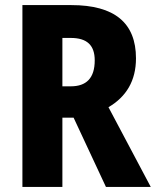

<svg xmlns="http://www.w3.org/2000/svg" viewBox="-20 -734 612 754"><path d="M260 -714H68V0H225V-272H269L396 0H572L406 -313C476 -354 514 -417 514 -505C514 -644 430 -714 260 -714ZM258 -585C322 -585 352 -556 352 -497C352 -427 319 -395 258 -395H225V-585Z"/></svg>

Font: Noto Sans Khmer Condensed ExtraBold
Style: Regular
Weight: 800
Width: 3
Designer: Danh Hong and the Monotype Design Team
Foundry: Monotype Imaging Inc.
Version: Version 2.004